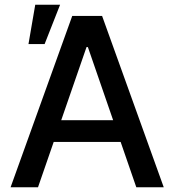

<svg xmlns="http://www.w3.org/2000/svg" viewBox="-20 -795 740 815"><path d="M141.3 0H24.9L286.6 -727.3H413.4L675.1 0H558.6L353 -595.2H347.3ZM160.9 -284.8H538.7V-192.5H160.9ZM100.9 -608 129.6 -774.9H235.1L169.4 -608Z"/></svg>

Font: InterMG Medium
Style: Regular
Weight: 500
Designer: Rasmus Andersson
Foundry: rsms
Version: Version 3.019;December 26, 2023;FontCreator 15.0.0.2955 64-b